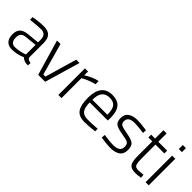

<svg xmlns="http://www.w3.org/2000/svg" viewBox="133 -1622 2554 2554"><g transform="rotate(45 1410.5 -344.5)"><path d="M419 -351V-83Q423 -46 484 -39L481 9Q404 9 368 -31Q274 10 180 10Q113 10 78 -28.5Q43 -67 43 -138.5Q43 -210 78.5 -244.5Q114 -279 190 -287L360 -304V-351Q360 -407 335.5 -431.5Q311 -456 270 -456Q206 -456 104 -444L73 -441L70 -489Q180 -510 262.5 -510Q345 -510 382 -471Q419 -432 419 -351ZM105 -142Q105 -41 188 -41Q224 -41 267 -49.5Q310 -58 335 -67L360 -76V-257L197 -240Q148 -236 126.5 -212Q105 -188 105 -142Z M521 -500H587L712 -52H752L882 -500H944L798 0H667Z M1046 0V-500H1105V-428Q1142 -454 1195.5 -478Q1249 -502 1294 -510V-450Q1251 -441 1204 -422.5Q1157 -404 1131 -390L1105 -375V0Z M1703 -50 1733 -53 1735 -4Q1622 10 1544 10Q1436 9 1393 -54Q1350 -117 1350 -248Q1350 -510 1556 -510Q1655 -510 1704 -453.5Q1753 -397 1753 -273L1751 -225H1411Q1411 -133 1442.5 -88.5Q1474 -44 1550.5 -44Q1627 -44 1703 -50ZM1411 -275H1693Q1693 -374 1660.5 -416Q1628 -458 1556.5 -458Q1485 -458 1448 -414.5Q1411 -371 1411 -275Z M2027 -455Q1909 -455 1909 -370Q1909 -331 1935 -315Q1961 -299 2052.5 -283.5Q2144 -268 2181.5 -241Q2219 -214 2219 -137.5Q2219 -61 2170 -25.5Q2121 10 2026 10Q1971 10 1884 -4L1855 -8L1859 -61Q1971 -44 2031 -44Q2091 -44 2124.5 -65Q2158 -86 2158 -136Q2158 -186 2130.5 -202.5Q2103 -219 2012.5 -233Q1922 -247 1885 -273Q1848 -299 1848 -371Q1848 -443 1899 -476Q1950 -509 2025 -509Q2085 -509 2175 -496L2202 -492L2200 -439Q2093 -455 2027 -455Z M2593 -447H2426V-200Q2426 -103 2440 -73Q2454 -43 2506 -43L2598 -50L2602 1Q2536 11 2501 11Q2425 11 2395.5 -26.5Q2366 -64 2366 -170V-447H2292V-500H2366V-657H2426V-500H2593Z M2687 0V-500H2746V0ZM2687 -625V-700H2746V-625Z"/></g></svg>

Font: Titillium Web
Style: Light
Weight: 300
Version: Version 1.001;PS 57.000;hotconv 1.0.70;makeotf.lib2.5.55311